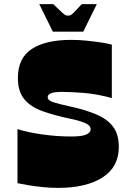

<svg xmlns="http://www.w3.org/2000/svg" viewBox="-20 -904 606 934"><path d="M65 -13V-276Q115 -260 186 -250Q257 -240 327 -240Q378 -240 399.5 -249.5Q421 -259 421 -275Q421 -295 390.5 -307Q360 -319 319 -327Q243 -343 186 -363.5Q129 -384 98 -421.5Q67 -459 67 -525Q67 -621 134 -665.5Q201 -710 327 -710Q365 -710 403.5 -706Q442 -702 474 -697Q506 -692 524 -687V-427Q451 -447 387 -452Q323 -457 282 -457Q242 -457 227 -450Q212 -443 212 -432Q212 -416 237 -407.5Q262 -399 317 -387Q396 -370 449.5 -347Q503 -324 530.5 -287Q558 -250 558 -189Q558 -92 479 -41Q400 10 262 10Q225 10 186 6Q147 2 115 -3.5Q83 -9 65 -13ZM237 -750 171 -884H239Q268 -856 280.5 -844.5Q293 -833 298.5 -830.5Q304 -828 311 -828Q319 -828 324 -830.5Q329 -833 340.5 -844.5Q352 -856 378 -884H451L385 -750Z"/></svg>

Font: Ojuju ExtraBold
Style: Regular
Weight: 800
Designer: Chisaokwu Joboson, Mirko Velimirovic
Foundry: Udi Foundry
Version: Version 1.000